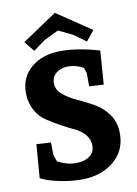

<svg xmlns="http://www.w3.org/2000/svg" viewBox="-102 -1004 776 1084"><g transform="rotate(-10 286.5 -461.5)"><path d="M142 -221Q143 -163 143 -153.5Q143 -144 157 -110Q210 -82 260 -82Q310 -82 339.5 -103.5Q369 -125 369 -162.5Q369 -200 345.5 -227Q322 -254 286.5 -270.5Q251 -287 210 -309.5Q169 -332 133.5 -356Q98 -380 74.5 -422.5Q51 -465 51 -521Q51 -612 116.5 -666Q182 -720 284 -720Q386 -720 506 -684L492 -491L409 -496V-570Q409 -575 397 -604Q355 -627 312.5 -627Q270 -627 243 -605.5Q216 -584 216 -547Q216 -510 249 -482Q282 -454 328.5 -433Q375 -412 421.5 -386Q468 -360 501 -314Q534 -268 534 -204Q534 -104 461 -44.5Q388 15 277 15Q217 15 158.5 3Q100 -9 72 -21L44 -33L59 -226ZM290 -938 488 -805 441 -747 374 -796 290 -837 206 -796 139 -747 92 -805Z"/></g></svg>

Font: Andada SC
Style: Bold
Weight: 700
Designer: Carolina Giovagnoli
Foundry: Carolina Giovagnoli
Version: Version 1.003